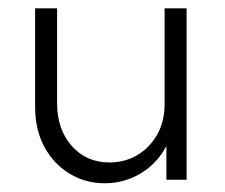

<svg xmlns="http://www.w3.org/2000/svg" viewBox="-20 -426 533 455"><path d="M227.8 8.3Q183.3 8.3 145.8 -13.9Q108.3 -36.1 85.8 -76.7Q63.2 -117.4 63.2 -173.6V-406.2H115.3V-181.2Q115.3 -119.4 150 -80.2Q184.7 -41 239.6 -41Q275 -41 304.5 -58Q334 -75 352.1 -106.2Q370.1 -137.5 370.1 -179.9V-406.2H422.2V0H374.3V-79.9Q352.1 -38.2 313.2 -14.9Q274.3 8.3 227.8 8.3Z"/></svg>

Font: Afacad Flux Light
Style: Regular
Weight: 300
Designer: Kristian Moeller
Foundry: Dicotype
Version: Version 1.100